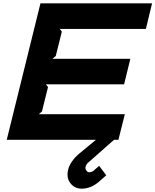

<svg xmlns="http://www.w3.org/2000/svg" viewBox="-20 -830 923 1140"><path d="M721.2 -151.9 683.1 0H657.2L502.9 136.2Q491.7 146 487.8 161.1Q485.8 173.8 493.2 183.3Q500.5 192.9 511.2 192.9Q525.4 191.4 535.2 184.1Q535.2 183.6 541.5 178.2Q547.9 172.9 556.6 165.3Q565.4 157.7 568.8 154.8L610.8 210.9Q595.2 224.6 582.5 235.6Q569.8 246.6 564.9 251Q521.5 287.6 472.2 290Q426.8 292.5 400.1 260.5Q373.5 228.5 383.8 181.2Q388.7 155.8 406.7 129.6Q424.8 103.5 448.2 84L549.8 0H20L220.2 -810.1H882.8L846.2 -658.2H335L347.2 -642.1L311 -497.1L291 -481H753.9L716.8 -329.1H252.9L265.1 -313L229 -168L210 -151.9Z"/></svg>

Font: Sinkin Sans 700 Bold Italic
Style: Bold Italic
Weight: 700
Italic angle: -112°
Designer: Keith Bates
Foundry: K-Type
Version: Sinkin Sans (version 1.0)  by Keith Bates   •   © 2014   www